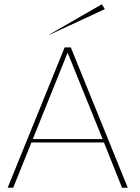

<svg xmlns="http://www.w3.org/2000/svg" viewBox="-20 -883 660 903"><path d="M16 0 284 -660H313L581 0H554L453 -253L489 -213H108L144 -253L42 0ZM117 -186 113 -229H485L480 -186L290 -655H306ZM216 -721 209 -719 459 -863 473 -840Z"/></svg>

Font: Panamera Thin
Style: Regular
Weight: 100
Designer: Bastien Sozeau
Foundry: NBR — Bastien Sozeau
Version: Version 3.003;gftools[0.9.33]